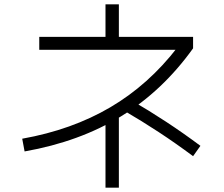

<svg xmlns="http://www.w3.org/2000/svg" viewBox="-20 -815 1040 890"><path d="M909 -139 875 -91Q796 -150 716 -202.5Q636 -255 555 -302L589 -350Q670 -303 750 -250.5Q830 -198 909 -139ZM531 -623H469V-795H531ZM531 55H469V-277H531ZM875 -591Q734 -394 541.5 -276Q349 -158 94 -113L83 -172Q313 -213 491 -317.5Q669 -422 803 -596L816 -584H162V-644H875Z"/></svg>

Font: Murecho Thin Light
Style: Regular
Weight: 300
Version: Version 1.010